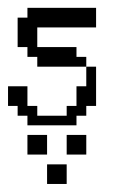

<svg xmlns="http://www.w3.org/2000/svg" viewBox="-20 -312 284 478"><path d="M97.2 146V97.2H146V146ZM48.3 72.8V23.9H97.2V72.8ZM146 72.8V23.9H194.8V72.8ZM48.3 0V-23.9H23.9V-48.3H0V-97.2H48.3V-48.3H72.8V-23.9H146V-48.3H170.4V-97.2H194.8V-146H219.2V-48.3H194.8V-23.9H170.4V0ZM72.8 -146V-170.4H48.3V-194.8H23.9V-268.1H48.3V-292.5H219.2V-243.7H72.8V-194.8H170.4V-170.4H194.8V-146Z"/></svg>

Font: FS Mondwest Regular
Style: Regular
Weight: 400
Designer: NZWStudios2024
Foundry: https://fontstruct.com
Version: Version 1.0